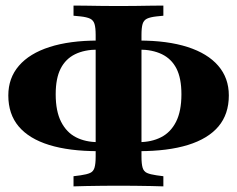

<svg xmlns="http://www.w3.org/2000/svg" viewBox="-20 -628 847 686"><path d="M476.6 -87.9V-120.2Q521 -120.2 555.2 -137.5Q589.5 -154.8 608.9 -192.7Q628.2 -230.6 628.2 -291.1Q628.2 -348.4 610.5 -383.1Q592.7 -417.7 558.5 -434.3Q524.2 -450.8 476.6 -450.8V-483.1Q578.2 -483.1 650 -460.1Q721.8 -437.1 759.7 -393.1Q797.6 -349.2 797.6 -287.1Q797.6 -220.2 760.5 -176.2Q723.4 -132.3 651.6 -110.1Q579.8 -87.9 476.6 -87.9ZM330.6 -87.9Q227.4 -87.9 155.6 -110.1Q83.9 -132.3 46.8 -176.2Q9.7 -220.2 9.7 -287.1Q9.7 -349.2 47.6 -393.1Q85.5 -437.1 157.3 -460.1Q229 -483.1 330.6 -483.1V-450.8Q282.3 -450.8 248.4 -434.3Q214.5 -417.7 196.8 -383.1Q179 -348.4 179 -291.1Q179 -230.6 198.4 -192.7Q217.7 -154.8 251.6 -137.5Q285.5 -120.2 330.6 -120.2ZM391.9 35.5Q368.5 35.5 340.7 35.9Q312.9 36.3 287.1 36.7Q261.3 37.1 242.7 37.9V1.6L267.7 -1.6Q290.3 -4.8 302 -10.1Q313.7 -15.3 317.7 -29Q321.8 -42.7 321.8 -67.7V-503.2Q321.8 -529 317.7 -542.3Q313.7 -555.6 302 -561.3Q290.3 -566.9 267.7 -569.4L242.7 -571.8V-608.1Q261.3 -608.1 287.1 -607.7Q312.9 -607.3 340.7 -606.9Q368.5 -606.5 391.9 -606.5H404H415.3Q439.5 -606.5 466.9 -606.9Q494.4 -607.3 520.2 -607.7Q546 -608.1 563.7 -608.1V-571.8L539.5 -569.4Q516.9 -566.9 505.2 -561.3Q493.5 -555.6 489.5 -542.3Q485.5 -529 485.5 -503.2V-67.7Q485.5 -42.7 489.5 -29Q493.5 -15.3 505.2 -10.1Q516.9 -4.8 539.5 -1.6L563.7 1.6V37.9Q546 37.1 520.2 36.7Q494.4 36.3 466.9 35.9Q439.5 35.5 415.3 35.5H404Z"/></svg>

Font: Playfair 9pt Black
Style: Regular
Weight: 900
Designer: Claus Eggers Sørensen
Foundry: Claus Eggers Sørensen
Version: Version 2.203